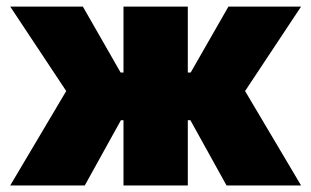

<svg xmlns="http://www.w3.org/2000/svg" viewBox="-20 -566 950 586"><path d="M11.2 0 182.1 -288.1 11.2 -545.9H232.9L348.1 -344.7H356.9V-545.9H553.2V-344.7H562L677.2 -545.9H898.9L728 -288.1L898.9 0H671.4L561 -199.2H553.2V0H356.9V-199.2H349.1L238.8 0Z"/></svg>

Font: Inter Black
Style: Regular
Weight: 900
Designer: Rasmus Andersson
Foundry: rsms
Version: Version 4.000;git-a52131595